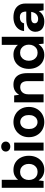

<svg xmlns="http://www.w3.org/2000/svg" viewBox="1214 -1968 766 3235"><g transform="rotate(-90 1597.5 -351.0)"><path d="M355 12Q315 12 281.5 0.5Q248 -11 222 -31.5Q196 -52 177 -82H174L165 0H50V-705H185V-430Q209 -462 251 -485Q293 -508 352 -508Q424 -508 477.5 -474.5Q531 -441 560.5 -382Q590 -323 590 -248Q590 -173 560.5 -114Q531 -55 478 -21.5Q425 12 355 12ZM318 -101Q359 -101 389.5 -120Q420 -139 436.5 -172Q453 -205 453 -249Q453 -292 436.5 -325Q420 -358 389.5 -377Q359 -396 318 -396Q278 -396 247 -377Q216 -358 199 -325Q182 -292 182 -248Q182 -205 199 -171.5Q216 -138 247 -119.5Q278 -101 318 -101Z M677 0V-496H812V0ZM745 -561Q708 -561 684.5 -583Q661 -605 661 -637Q661 -670 684.5 -692Q708 -714 745 -714Q782 -714 805.5 -692Q829 -670 829 -637Q829 -605 805.5 -583Q782 -561 745 -561Z M1158 12Q1086 12 1028 -21Q970 -54 936.5 -113Q903 -172 903 -248Q903 -325 937 -383.5Q971 -442 1029 -475Q1087 -508 1158 -508Q1230 -508 1288 -475Q1346 -442 1379.5 -383.5Q1413 -325 1413 -248Q1413 -171 1379 -112.5Q1345 -54 1287.5 -21Q1230 12 1158 12ZM1157 -102Q1190 -102 1216.5 -118.5Q1243 -135 1259.5 -167.5Q1276 -200 1276 -248Q1276 -297 1259.5 -329.5Q1243 -362 1216.5 -378Q1190 -394 1159 -394Q1127 -394 1100 -378Q1073 -362 1057 -329.5Q1041 -297 1041 -248Q1041 -200 1057 -167.5Q1073 -135 1099.5 -118.5Q1126 -102 1157 -102Z M1490 0V-496H1606L1617 -415H1620Q1644 -458 1686 -483Q1728 -508 1789 -508Q1851 -508 1894 -481.5Q1937 -455 1959.5 -404Q1982 -353 1982 -278V0H1848V-266Q1848 -328 1823 -361Q1798 -394 1743 -394Q1709 -394 1682 -377.5Q1655 -361 1640 -330.5Q1625 -300 1625 -256V0Z M2289 12Q2219 12 2166 -21.5Q2113 -55 2083.5 -114Q2054 -173 2054 -248Q2054 -323 2083.5 -382Q2113 -441 2167 -474.5Q2221 -508 2293 -508Q2350 -508 2392.5 -486Q2435 -464 2459 -431V-705H2594V0H2479L2470 -83H2467Q2449 -54 2423 -33Q2397 -12 2364 0Q2331 12 2289 12ZM2326 -101Q2367 -101 2397.5 -120Q2428 -139 2445 -172Q2462 -205 2462 -249Q2462 -292 2445 -325Q2428 -358 2397.5 -377Q2367 -396 2326 -396Q2286 -396 2255.5 -377Q2225 -358 2208 -325Q2191 -292 2191 -249Q2191 -205 2208 -172Q2225 -139 2255.5 -120Q2286 -101 2326 -101Z M2854 12Q2794 12 2755 -8Q2716 -28 2697.5 -62Q2679 -96 2679 -137Q2679 -183 2702.5 -218Q2726 -253 2774 -272.5Q2822 -292 2895 -292H3020Q3020 -329 3009.5 -353Q2999 -377 2977.5 -388.5Q2956 -400 2923 -400Q2884 -400 2856.5 -383Q2829 -366 2822 -329H2691Q2697 -384 2727.5 -424Q2758 -464 2808.5 -486Q2859 -508 2923 -508Q2995 -508 3047 -484.5Q3099 -461 3127 -415.5Q3155 -370 3155 -305V0H3042L3028 -77H3025Q3011 -55 2993 -38.5Q2975 -22 2954 -11Q2933 0 2907.5 6Q2882 12 2854 12ZM2896 -92Q2923 -92 2944 -101.5Q2965 -111 2979.5 -127Q2994 -143 3002.5 -164.5Q3011 -186 3014 -209H2910Q2879 -209 2859.5 -201.5Q2840 -194 2831 -180.5Q2822 -167 2822 -149Q2822 -131 2831 -118Q2840 -105 2857 -98.5Q2874 -92 2896 -92Z"/></g></svg>

Font: DM Sans 36pt
Style: Bold
Weight: 700
Version: Version 4.004;gftools[0.9.30]